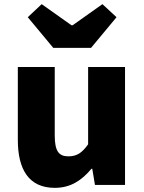

<svg xmlns="http://www.w3.org/2000/svg" viewBox="-20 -892 694 926"><path d="M244 14C321 14 374 -22 421 -78H425L438 0H583V-569H405V-196C375 -154 350 -138 310 -138C265 -138 244 -161 244 -239V-569H66V-217C66 -75 119 14 244 14ZM237 -661H419L542 -809L474 -872L330 -770H325L181 -872L114 -809Z"/></svg>

Font: Noto Sans CJK TC Black
Style: Regular
Weight: 900
Designer: Ryoko NISHIZUKA 西塚涼子 (kana, bopomofo & ideographs); Paul D. Hunt (Latin, Greek & Cyrillic); Sandoll Communications 산돌커뮤니
Foundry: Adobe
Version: Version 2.004;hotconv 1.0.118;makeotfexe 2.5.65603